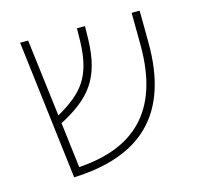

<svg xmlns="http://www.w3.org/2000/svg" viewBox="-86 -637 770 740"><g transform="rotate(-15 299.0 -267.5)"><path d="M533 -417 532 -545H500L501 -417C503 -144 364 -37 151 -23L129 -204C252 -269 307 -334 312 -487L313 -542H281L280 -487C275 -350 231 -297 125 -236L87 -545H55L122 10C388 0 535 -129 533 -417Z"/></g></svg>

Font: Assistant ExtraLight
Style: Regular
Weight: 275
Designer: Hebrew By Ben Nathan, Latin by Paul Hunt
Version: Version 2.001;PS 002.001;hotconv 1.0.88;makeotf.lib2.5.64775